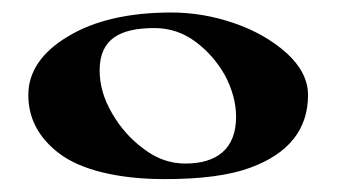

<svg xmlns="http://www.w3.org/2000/svg" viewBox="-20 -295 548 301"><path d="M238.3 -14.2C294.9 -14.2 339.8 -20 372.6 -32.2C432.6 -54.2 462.9 -92.3 462.9 -146C462.9 -169.4 451.7 -191.4 429.2 -211.9C406.7 -231.9 379.4 -247.6 346.7 -258.8C314 -270 281.2 -275.4 248.5 -275.4C181.6 -275.4 127.4 -262.7 86.4 -237.8C44.9 -212.9 24.4 -182.1 24.4 -146C24.4 -110.4 40 -79.1 73.2 -54.2C106 -29.3 163.6 -14.2 238.3 -14.2ZM270.5 -38.6C247.6 -38.6 226.1 -45.9 206.1 -61C185.1 -76.2 168.5 -95.2 155.8 -117.2C142.6 -139.6 136.2 -162.1 136.2 -184.6C136.2 -233.9 168 -251 222.2 -251C246.1 -251 267.6 -243.7 286.6 -229.5C305.7 -215.3 321.3 -197.3 333 -176.3C344.2 -154.8 350.1 -133.3 350.1 -111.8C350.1 -61.5 319.8 -38.6 270.5 -38.6Z"/></svg>

Font: MusGlyphs
Style: Regular
Weight: 400
Version: Version 2.1